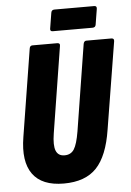

<svg xmlns="http://www.w3.org/2000/svg" viewBox="-56 -856 616 904"><g transform="rotate(-5 251.5 -404.0)"><path d="M209 6Q106 6 62.5 -54Q19 -114 38 -229L104 -641Q106 -655 118 -655H235Q250 -655 247 -641L182 -233Q173 -177 183.5 -151.5Q194 -126 224 -126Q254 -126 269 -149.5Q284 -173 294 -233L359 -641Q362 -655 373 -655H491Q505 -655 503 -641L436 -229Q417 -106 364 -50Q311 6 209 6ZM219 -713Q206 -713 208 -726L220 -800Q222 -814 236 -814H424Q437 -814 435 -800L423 -726Q421 -713 407 -713Z"/></g></svg>

Font: Sofia Sans Extra Condensed Black
Style: Italic
Weight: 900
Italic angle: -9°
Version: Version 4.100